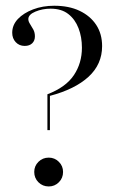

<svg xmlns="http://www.w3.org/2000/svg" viewBox="-20 -651 410 682"><path d="M148.4 -188.7V-316.1Q213.7 -341.1 242.3 -383.9Q271 -426.6 271 -481.5Q271 -519.4 258.9 -550.8Q246.8 -582.3 222.6 -601.2Q198.4 -620.2 159.7 -620.2Q130.6 -620.2 105.6 -609.7Q80.6 -599.2 80.6 -583.1Q80.6 -575 86.7 -565.7Q92.7 -556.5 98.4 -546Q104 -535.5 104 -521.8Q104 -506.5 94.4 -497.2Q84.7 -487.9 67.7 -487.9Q48.4 -487.9 35.9 -501.2Q23.4 -514.5 23.4 -534.7Q23.4 -562.1 43.5 -583.5Q63.7 -604.8 97.6 -617.7Q131.5 -630.6 172.6 -630.6Q225 -630.6 262.9 -612.5Q300.8 -594.4 321.8 -562.5Q342.7 -530.6 342.7 -487.1Q342.7 -422.6 294.4 -378.2Q246 -333.9 157.3 -310.5V-188.7ZM153.2 11.3Q131.5 11.3 116.5 -3.6Q101.6 -18.5 101.6 -40.3Q101.6 -61.3 116.5 -76.2Q131.5 -91.1 153.2 -91.1Q174.2 -91.1 189.1 -76.2Q204 -61.3 204 -40.3Q204 -18.5 189.1 -3.6Q174.2 11.3 153.2 11.3Z"/></svg>

Font: Playfair 144pt SemiCondensed Light
Style: Regular
Weight: 300
Width: 4
Designer: Claus Eggers Sørensen
Foundry: Claus Eggers Sørensen
Version: Version 2.203